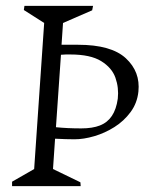

<svg xmlns="http://www.w3.org/2000/svg" viewBox="-20 -632 521 652"><path d="M21 0V-15L96 -58L130 -554L61 -598L63 -612H296L293 -597L194 -554L189 -480H245Q358 -480 407.5 -434Q457 -388 450 -321Q446 -282 423.5 -251.5Q401 -221 368.5 -200.5Q336 -180 300 -169.5Q264 -159 233 -159Q220 -159 202.5 -159.5Q185 -160 167 -161L160 -58L253 -13L254 0ZM256 -196Q294 -196 319.5 -206Q345 -216 360 -238.5Q375 -261 380 -297Q384 -334 372 -368Q360 -402 323.5 -424.5Q287 -447 219 -447Q211 -447 203 -447Q195 -447 187 -446L170 -200Q190 -198 211 -197Q232 -196 256 -196Z"/></svg>

Font: Ancizar Serif Light
Style: Italic
Weight: 300
Italic angle: -4°
Designer: Cesar Puertas, Viviana Monsalve, Julian Moncada, Julian Prieto, Jose Castro, Felipe Aragon, Mariel Hernandez, Sara Alarc
Version: Version 8.100